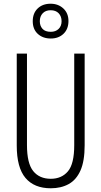

<svg xmlns="http://www.w3.org/2000/svg" viewBox="-20 -1002 544 1032"><path d="M435 -221Q435 -136 412.5 -85.5Q390 -35 349 -12.5Q308 10 253 10Q164 10 117 -45.5Q70 -101 70 -220V-714H125V-222Q125 -124 158.5 -82.5Q192 -41 253 -41Q311 -41 345 -81Q379 -121 379 -222V-714H435ZM253 -795Q210 -795 183 -820Q156 -845 156 -888Q156 -931 182.5 -956.5Q209 -982 252 -982Q293 -982 320.5 -956.5Q348 -931 348 -889Q348 -846 321.5 -820.5Q295 -795 253 -795ZM253 -831Q279 -831 295 -846.5Q311 -862 311 -888Q311 -914 295.5 -930.5Q280 -947 252 -947Q225 -947 209.5 -930.5Q194 -914 194 -888Q194 -863 208.5 -847Q223 -831 253 -831Z"/></svg>

Font: Noto Sans Ethiopic ExtraCondensed Light
Style: Regular
Weight: 300
Width: 2
Designer: Monotype Design Team
Foundry: Monotype Imaging Inc.
Version: Version 2.102; ttfautohint (v1.8.4.7-5d5b)